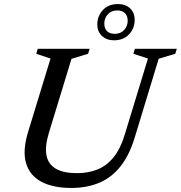

<svg xmlns="http://www.w3.org/2000/svg" viewBox="-20 -917 893 948"><path d="M221.5 -261.5Q201 -194.5 209.5 -150.2Q218 -106 255.8 -84Q293.5 -62 360.5 -62Q415.5 -62 460.8 -80Q506 -98 540.2 -139.8Q574.5 -181.5 596 -252.5L710.5 -628L638.5 -651.5L646 -676H853L845.5 -651.5L763.5 -627L645 -237.5Q618.5 -150 574.5 -95Q530.5 -40 469.8 -14.5Q409 11 331.5 11Q241.5 11 184 -19.8Q126.5 -50.5 108.5 -112Q90.5 -173.5 119 -266.5L229.5 -628L159 -651.5L166.5 -676H422.5L415 -651.5L333 -626.5ZM562.5 -897Q599.5 -897 622.2 -875.8Q645 -854.5 645 -818.5Q645 -777.5 617.5 -747.8Q590 -718 543 -718Q506.5 -718 483.5 -739.5Q460.5 -761 460.5 -796.5Q460.5 -838 488 -867.5Q515.5 -897 562.5 -897ZM546 -750Q576 -750 593.2 -769.2Q610.5 -788.5 610.5 -814.5Q610.5 -839 596.8 -852.2Q583 -865.5 559.5 -865.5Q529.5 -865.5 512.2 -846.2Q495 -827 495 -800.5Q495 -776.5 508.5 -763.2Q522 -750 546 -750Z"/></svg>

Font: Newsreader 16pt 16pt Medium
Style: Italic
Weight: 500
Italic angle: -17°
Version: Version 1.003